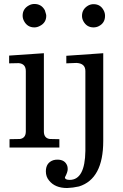

<svg xmlns="http://www.w3.org/2000/svg" viewBox="-20 -743 620 967"><path d="M509 -663Q509 -627 477 -611Q465 -605 451 -605Q417 -605 400 -636Q393 -649 393 -663Q393 -697 424 -715Q437 -722 451 -722Q487 -722 503 -689Q509 -677 509 -663ZM213 -664Q213 -628 180 -612Q167 -605 153 -605Q118 -605 101 -637Q94 -650 94 -664Q94 -699 126 -716Q139 -723 153 -723Q189 -723 206 -691L212 -671Q213 -668 213 -664ZM500 -33Q500 158 378 196Q347 203 318 204Q257 204 227 166Q211 147 211 120Q211 77 248 64Q258 61 269 61Q308 61 319 93Q321 101 321 109Q321 124 307 150Q307 163 331 163Q408 163 410 17Q410 11 410 -8V-385Q410 -424 365 -426L314 -424V-462L500 -475ZM279 0H28V-42L81 -43Q110 -48 110 -81V-385Q110 -422 74 -425L26 -424V-463L201 -475V-81Q201 -47 231 -43L279 -42Z"/></svg>

Font: cwTeXKai
Style: Medium
Weight: 500
Version: Version 1.17